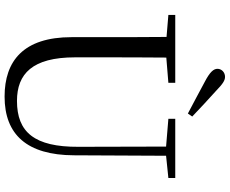

<svg xmlns="http://www.w3.org/2000/svg" viewBox="-102 -883 1001 837"><g transform="rotate(90 398.5 -464.5)"><path d="M488 -802C450 -838 413 -873 377 -905C346 -935 331 -945 315 -945C295 -945 280 -930 280 -912C280 -895 294 -879 336 -857C382 -832 428 -808 475 -783ZM498 -698 619 -688 620 -306C621 -114 556 -38 420 -38C302 -38 230 -105 230 -291V-391C230 -493 230 -591 231 -689L341 -698V-728H45V-698L141 -690C142 -591 142 -491 142 -391V-276C142 -66 246 16 401 16C567 16 656 -82 657 -286L659 -688L756 -698V-728H498Z"/></g></svg>

Font: Source Han Serif CN
Style: Regular
Weight: 400
Designer: Ryoko NISHIZUKA 西塚涼子 (kana & ideographs); Frank Grießhammer (Latin, Greek & Cyrillic); Wenlong ZHANG 张文龙 (bopomofo); San
Foundry: Adobe
Version: Version 2.003;hotconv 1.1.1;makeotfexe 2.6.0